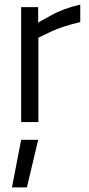

<svg xmlns="http://www.w3.org/2000/svg" viewBox="-20 -531 386 835"><path d="M147 0V-367Q150 -369 203 -394Q256 -418 329 -435V-511Q255 -494 202 -464Q148 -435 146 -432V-500H72V0ZM146 77 97 284H32L72 77Z"/></svg>

Font: RazerF5
Style: Regular
Weight: 400
Foundry: Razer Inc.
Version: Version 2